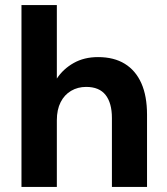

<svg xmlns="http://www.w3.org/2000/svg" viewBox="-20 -740 661 760"><path d="M65 0V-720H205V-429Q230 -467 271.5 -490.5Q313 -514 368 -514Q431 -514 474 -487.5Q517 -461 539.5 -410.5Q562 -360 562 -286V0H423V-273Q423 -332 398 -364Q373 -396 321 -396Q288 -396 261.5 -380.5Q235 -365 220 -335.5Q205 -306 205 -264V0Z"/></svg>

Font: DM Sans 16pt ExtraBold
Style: Regular
Weight: 800
Version: Version 4.004;gftools[0.9.30]